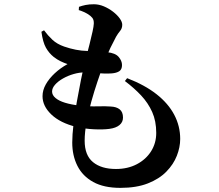

<svg xmlns="http://www.w3.org/2000/svg" viewBox="-20 -827 1040 911"><path d="M551.3 64.4Q472.9 64.4 422.5 36.6Q372 8.8 347.4 -39.9Q322.8 -88.5 322.8 -150.7Q322.8 -186.8 328.7 -237.4Q334.6 -288 344.4 -343.5Q354.2 -399 364.4 -449.5Q374.7 -499.9 383.4 -534.1Q395.6 -580.7 404.7 -616.5Q413.7 -652.2 419.1 -677.2Q424.6 -702.2 425.1 -715.2Q425.7 -732.8 418.1 -742.2Q410.6 -751.6 398 -759.5Q388.7 -765.3 376.8 -770.6Q365 -775.9 353.7 -779.1L354.7 -794.6Q369.6 -800 386.5 -803.4Q403.4 -806.8 425.6 -806.8Q449.4 -806.8 472.8 -796.9Q496.2 -787 516.2 -771.6Q536.2 -756.2 548.1 -739.6Q560 -723 560 -709.6Q560 -692.3 549.8 -680.2Q539.6 -668.1 530.6 -652.4Q518.4 -629.9 503.9 -600Q489.4 -570.2 470.5 -519.1Q457.8 -485.5 442.6 -440.3Q427.3 -395.1 413.4 -345.4Q399.6 -295.7 390.7 -247.5Q381.7 -199.4 381.7 -159.4Q381.7 -90.1 421.3 -57.7Q460.8 -25.2 530.1 -25.2Q586.2 -25.2 629.4 -47.9Q672.5 -70.6 696.9 -109.2Q721.3 -147.9 721.3 -196.4Q721.3 -252.8 702.1 -295.6Q682.9 -338.5 649.6 -374.1Q616.2 -409.7 572.6 -442.5L583.2 -456.1Q667 -423.8 722.7 -380Q778.5 -336.1 806.7 -282.5Q835 -229 835 -167.5Q835 -128.8 819.1 -88Q803.2 -47.2 769.3 -12.6Q735.4 22.1 681.5 43.2Q627.6 64.4 551.3 64.4ZM498.7 -215.5Q468.7 -211.5 425.7 -213.6Q382.8 -215.7 341.8 -224.9Q265.3 -243.9 223.6 -283.8Q181.8 -323.7 181.8 -370.6Q181.8 -399.1 197.3 -426.6Q212.8 -454.1 239.6 -479.1Q266.4 -504.1 300.3 -522.8Q283.2 -528.8 267.4 -536.4Q251.6 -544 234.9 -556.8Q212.5 -574.8 198 -600.5Q183.4 -626.3 176.5 -676.3L189 -683.2Q206.8 -658.8 228.7 -638.3Q250.7 -617.8 284.1 -606.2Q341.5 -586.3 393.2 -585.2Q444.9 -584.1 488.4 -579.3Q527.3 -575.4 543.1 -556.8Q558.9 -538.2 558.9 -518.5Q558.9 -497.4 545.7 -488.9Q532.4 -480.5 510.3 -478.8Q492.6 -477.3 469.9 -478.3Q447.2 -479.3 424.4 -481.4Q401.5 -483.5 381.5 -483.5Q356.5 -483.5 329.6 -475.8Q302.6 -468.1 279.2 -454.8Q255.7 -441.6 241.4 -425.3Q227.1 -409.1 227.1 -392.7Q227.1 -375.8 243.3 -362.1Q259.4 -348.4 288.6 -339.5Q317.8 -330.5 357 -326.1Q403.5 -321.3 442.5 -322.4Q481.5 -323.6 504.6 -321.6Q532.4 -320.6 548 -308Q563.6 -295.4 563.6 -269.1Q563.6 -247.4 546.8 -233.5Q530.1 -219.6 498.7 -215.5Z"/></svg>

Font: Noto Serif SC ExtraLight
Style: Regular
Weight: 200
Designer: Ryoko NISHIZUKA 西塚涼子 (kana & ideographs); Frank Grießhammer (Latin, Greek & Cyrillic); Wenlong ZHANG 张文龙 (bopomofo); San
Foundry: Adobe
Version: Version 2.002-H1;hotconv 1.1.0;makeotfexe 2.6.0